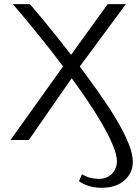

<svg xmlns="http://www.w3.org/2000/svg" viewBox="-20 -678 670 930"><path d="M470.6 231.6Q440.7 231.6 412.8 223.6Q384.8 215.6 362.6 199.6L377.3 165.5Q393.1 176.5 415.2 182.5Q437.3 188.4 457.5 188.4Q487.5 188.4 507.2 175.8Q527 163.3 536.7 143.7Q546.4 124.1 546.4 103.2Q546.4 72.6 527 26Q507.7 -20.5 474.3 -78.4Q440.9 -136.3 397.4 -200Q353.8 -263.6 305.8 -328.5Q266.8 -382 227.4 -432.3Q188 -482.6 152.6 -526.1Q117.3 -569.5 88.6 -603.5Q59.9 -637.4 41.9 -658H125.1Q147.8 -632.1 182.7 -589.7Q217.5 -547.4 260.6 -493.7Q303.6 -440.1 349.3 -379.1Q401.6 -309.4 450.9 -240.2Q500.1 -171.1 538.9 -107.2Q577.7 -43.4 600.5 11.5Q623.4 66.3 623.4 106.4Q623.4 159.2 583 195.4Q542.7 231.6 470.6 231.6ZM30.9 0 293.3 -367.2 313.8 -398 501.5 -658H589.7L356.3 -342L337.9 -314.5L119.7 0Z"/></svg>

Font: Ysabeau
Style: Bold
Weight: 700
Designer: Christian Thalmann (Catharsis Fonts)
Version: Version 2.000;gftools[0.9.27.dev2+g8671c4b]